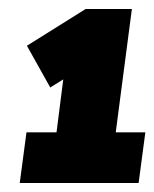

<svg xmlns="http://www.w3.org/2000/svg" viewBox="-20 -798 344 428"><path d="M24 -390 39 -503H106L121 -621L92 -603L40 -696L171 -778H274L238 -503H304L289 -390Z"/></svg>

Font: Tanohe Sans Black
Style: Italic
Weight: 900
Designer: Village Type and Design LLC & Cristiano Sobral
Foundry: Cooper Hewitt Smithsonian Design Museum
Version: Version 1.00;January 12, 2020;FontCreator 12.0.0.2547 64-bit